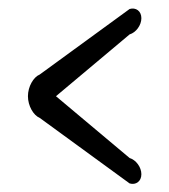

<svg xmlns="http://www.w3.org/2000/svg" viewBox="-20 -589 403 457"><path d="M46.5 -360C46.5 -337.2 59.5 -314.5 74.5 -308.4C74.7 -308.2 288.5 -152.4 288.5 -152.4C303.3 -148 316.5 -157.2 316.5 -174.3C316.5 -191.3 303.5 -208.4 288.5 -212.9L113.2 -360L288.5 -507.1C303.5 -511.6 316.5 -528.7 316.5 -545.7C316.5 -562.8 303.3 -572 288.5 -567.6C288.5 -567.6 74.7 -411.8 74.5 -411.6C59.5 -405.5 46.5 -382.8 46.5 -360Z"/></svg>

Font: Hi.
Style: Tall Regular
Weight: 400
Designer: Mew Too, Robert Jablonski
Foundry: Cannot Into Space Fonts
Version: Version 1.996